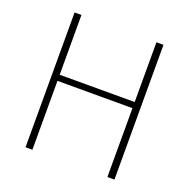

<svg xmlns="http://www.w3.org/2000/svg" viewBox="-129 -849 955 972"><g transform="rotate(20 349.0 -363.0)"><path d="M110 -726H147V-404H551V-726H589V0H551V-371H147V0H110Z"/></g></svg>

Font: SpoqaHanSansJP-Thin
Style: Regular
Weight: 250
Designer: [Source Han Sans]
Ryoko NISHIZUKA  (kana & ideographs); Paul D. Hunt (Latin, Greek & Cyrillic); Wenlong ZHANG  (bopomofo
Foundry: Spoqa (http://bi.spoqa.com)
Version: Version 1.002.20150607